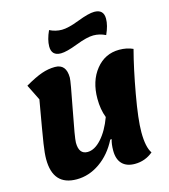

<svg xmlns="http://www.w3.org/2000/svg" viewBox="-144 -1121 1111 1261"><g transform="rotate(-15 411.0 -491.0)"><path d="M335 -801Q271 -801 271 -864Q271 -910 298 -969Q338 -949 381 -949Q424 -949 500.5 -978.5Q577 -1008 615 -1008Q679 -1008 679 -945Q679 -899 652 -840Q612 -860 569 -860Q526 -860 449.5 -830.5Q373 -801 335 -801ZM616 26Q560 26 530 -5Q500 -36 500 -95Q500 -140 510 -171L500 -170Q454 -79 379.5 -27Q305 25 221 25Q60 25 60 -155Q60 -193 70 -258.5Q80 -324 119 -546L66 -653Q135 -693 181 -709Q227 -725 272 -725Q349 -725 349 -632Q349 -608 313 -424Q277 -240 277 -209Q277 -130 336 -130Q384 -130 431 -182Q478 -234 510 -321Q488 -378 488 -451Q488 -571 550 -648Q612 -725 709 -725Q761 -725 802 -706Q769 -581 739.5 -415.5Q710 -250 710 -164Q710 -62 740 -19Q686 26 616 26Z"/></g></svg>

Font: Lemonada
Style: Bold
Weight: 700
Designer: Mohamed Gaber (Arabic), Eduardo Tunni (Latin)
Foundry: Kief Type Foundry
Version: Version 4.004